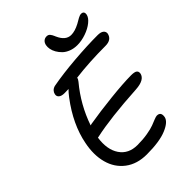

<svg xmlns="http://www.w3.org/2000/svg" viewBox="-284 -1098 1252 1252"><g transform="rotate(-45 342.0 -471.5)"><path d="M491.2 -792Q459.5 -792 432.9 -802.2Q406.2 -812.5 389.4 -828.9Q372.6 -845.2 361.3 -864.7Q350.1 -884.3 346.7 -902.8Q343.3 -921.4 346.2 -936Q349.1 -953.6 360.8 -964.4Q372.6 -975.1 389.2 -975.1Q404.8 -975.1 413.3 -964.8Q421.9 -954.6 429.7 -936Q429.7 -935.1 429.9 -934.6Q430.2 -934.1 430.4 -933.3Q430.7 -932.6 431.2 -932.1Q459.5 -867.2 509.8 -867.2Q544.4 -867.2 587.9 -890.1Q594.2 -893.6 606 -900.4Q617.7 -907.2 623.8 -910.6Q629.9 -914.1 637.9 -917Q646 -919.9 651.9 -919.9Q666 -919.9 671.6 -911.9Q677.2 -903.8 674.8 -891.1Q670.4 -867.2 641.8 -844Q613.3 -820.8 571.8 -806.4Q530.3 -792 491.2 -792ZM308.1 32.2Q218.3 32.2 158.7 -13.2Q99.1 -58.6 78.6 -134.8Q58.1 -210.9 77.1 -304.2Q104.5 -446.8 210.9 -587.9Q232.9 -616.7 248 -630.9Q234.9 -629.9 210.9 -629.9Q183.1 -629.9 170.2 -641.1Q157.2 -652.3 161.1 -669.9Q163.6 -683.1 173.3 -693.4Q183.1 -703.6 199.2 -708Q293.9 -725.6 414.3 -735.4Q534.7 -745.1 629.9 -745.1Q659.7 -745.1 673.1 -733.9Q686.5 -722.7 684.1 -705.1Q673.8 -659.2 617.2 -659.2Q467.8 -659.2 339.8 -643.1Q338.4 -631.8 327.1 -618.2Q230.5 -502.4 182.1 -360.8Q184.1 -361.3 187.5 -362.3Q190.9 -363.3 192.9 -363.8Q291.5 -380.4 408.4 -392.8Q525.4 -405.3 599.1 -405.8Q630.9 -405.8 642.3 -397.2Q653.8 -388.7 650.9 -370.1Q640.6 -323.2 557.1 -317.9Q307.6 -303.2 166 -272Q163.1 -271 159.2 -271Q145 -173.3 185.5 -113.8Q226.1 -54.2 308.1 -54.2Q357.9 -54.2 400.4 -61.5Q442.9 -68.8 465.1 -77.6Q487.3 -86.4 505.9 -93.8Q524.4 -101.1 532.2 -101.1Q569.3 -101.1 562 -58.1Q554.7 -22 490 5.1Q425.3 32.2 308.1 32.2Z"/></g></svg>

Font: Shantell Sans Irregular
Style: Italic
Weight: 400
Italic angle: -11.31°
Designer: Stephen Nixon, Anya Danilova, Shantell Martin
Foundry: Arrow Type
Version: Version 1.006;[9816181b4]